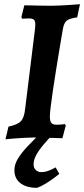

<svg xmlns="http://www.w3.org/2000/svg" viewBox="-20 -669 409 934"><path d="M286.2 -529.8Q279 -487.5 270.3 -435.8Q261.7 -384 253.1 -330.7Q244.6 -277.3 237.5 -229.9Q230.5 -182.6 226.5 -149.1Q222.5 -115.6 222.5 -103Q222.5 -79.4 230.1 -70.8Q237.8 -62.3 254.1 -62.3Q270.2 -62.3 283.1 -63.8Q296.1 -65.3 296.1 -65.3L299.9 -58.6L283.6 3.5Q283.6 3.5 267.9 3Q252.2 2.5 228.9 1.7Q205.6 1 181.6 0.5Q157.6 0 141.5 0Q121.3 0 97.7 1.5Q74.1 3.1 53.6 4.4Q33 5.7 19.8 7.3Q6.6 8.8 6.6 8.8L21.3 -53.1Q65.1 -62.1 81.3 -79.2Q97.6 -96.3 102.1 -137.8L150.1 -526.7Q154.1 -558.2 148.4 -568.8Q142.6 -579.3 121.5 -579.3Q112.9 -579.3 100.5 -578.6Q88.2 -577.8 88.2 -577.8Q87.3 -580.1 86.1 -581.8Q84.9 -583.4 84 -585.7L98.3 -643.2Q110.3 -643.2 133.3 -642.6Q156.2 -642.1 183 -641.5Q209.8 -641 232 -641Q248.1 -641 271.2 -642.2Q294.2 -643.5 316.6 -644.8Q338.9 -646.2 354 -647.4Q369 -648.7 369 -648.7L355.4 -584.5Q318.1 -579.5 304.9 -568.9Q291.6 -558.3 286.2 -529.8ZM268.6 176.9Q258.7 185 240.5 198.4Q222.3 211.7 201.2 224.7Q180.2 237.6 160.1 244.8Q109.4 244.8 79.8 222.4Q50.1 200 50.1 158.7Q50.1 131.2 66.9 103.1Q83.6 75 116.2 40.8Q148.8 6.6 195.2 -38.2H259.2Q217.4 3.8 192 34.2Q166.6 64.7 155 87.4Q143.4 110.1 143.4 130.2Q143.4 147.6 153.9 157.9Q164.5 168.3 181.6 168.3Q195.6 168.3 209.3 163.9Q223 159.4 234.2 153.9Q245.5 148.4 250.5 145.3Z"/></svg>

Font: Alegreya
Style: Italic
Weight: 400
Italic angle: -7°
Designer: Juan Pablo del Peral
Foundry: Huerta Tipografica
Version: Version 2.009